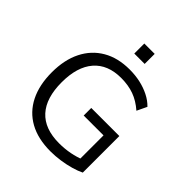

<svg xmlns="http://www.w3.org/2000/svg" viewBox="-240 -1053 1218 1218"><g transform="rotate(45 369.0 -443.5)"><path d="M413 9Q300 9 222.5 -34Q145 -77 104.5 -158Q64 -239 64 -352Q64 -464 104.5 -545Q145 -626 220.5 -670Q296 -714 401 -714Q452 -714 497 -704Q542 -694 581 -674.5Q620 -655 648 -626L616 -559Q568 -601 516.5 -619.5Q465 -638 401 -638Q281 -638 217 -564Q153 -490 153 -352Q153 -211 219 -138.5Q285 -66 415 -66Q465 -66 511.5 -75Q558 -84 599 -101L579 -53V-301H401V-369H653V-41Q625 -27 585 -15.5Q545 -4 500 2.5Q455 9 413 9ZM350 -806V-896H443V-806Z"/></g></svg>

Font: Nunito Sans 11pt
Style: Regular
Weight: 400
Version: Version 3.101;gftools[0.9.27]